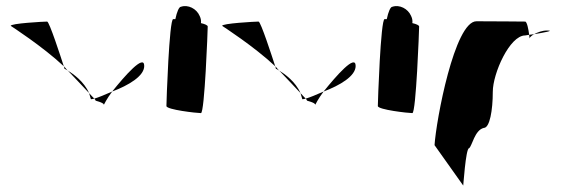

<svg xmlns="http://www.w3.org/2000/svg" viewBox="-20 -616 1873 623"><path d="M15 -532C15 -532 119 -465 187 -401C177 -432 140 -546 133 -546C123 -546 12 -540 15 -532ZM187 -401C189 -397 189 -394 189 -393C189 -393 194 -391 200 -387C195 -391 192 -397 187 -401ZM200 -387C227 -359 252 -332 269 -314C253 -351 218 -376 200 -387ZM269 -314C271 -308 273 -301 275 -294C278 -294 282 -295 286 -296C282 -300 276 -306 269 -314ZM286 -296C289 -292 291 -290 290 -290C284 -290 317 -284 317 -276C317 -276 326 -295 344 -319C319 -308 300 -300 286 -296ZM344 -319C397 -339 448 -369 448 -402C448 -442 385 -370 344 -319Z M520 -272C520 -260 619 -249 632 -249C644 -249 654 -518 654 -530C654 -534 645 -538 632 -541C633 -548 632 -556 628 -564C618 -588 590 -602 567 -594C561 -594 554 -578 549 -554H542C529 -554 520 -284 520 -272Z M701 -532C701 -532 805 -465 873 -401C863 -432 826 -546 819 -546C809 -546 698 -540 701 -532ZM873 -401C875 -397 875 -394 875 -393C875 -393 880 -391 886 -387C881 -391 878 -397 873 -401ZM886 -387C913 -359 938 -332 955 -314C939 -351 904 -376 886 -387ZM955 -314C957 -308 959 -301 961 -294C964 -294 968 -295 972 -296C968 -300 962 -306 955 -314ZM972 -296C975 -292 977 -290 976 -290C970 -290 1003 -284 1003 -276C1003 -276 1012 -295 1030 -319C1005 -308 986 -300 972 -296ZM1030 -319C1083 -339 1134 -369 1134 -402C1134 -442 1071 -370 1030 -319Z M1206 -272C1206 -260 1305 -249 1318 -249C1330 -249 1340 -518 1340 -530C1340 -534 1331 -538 1318 -541C1319 -548 1318 -556 1314 -564C1304 -588 1276 -602 1253 -594C1247 -594 1240 -578 1235 -554H1228C1215 -554 1206 -284 1206 -272Z M1390 -145 1483 -14C1483 -6 1491 -135 1502 -135C1512 -142 1520 -194 1550 -201C1569 -201 1579 -258 1579 -318C1579 -378 1634 -501 1684 -501C1684 -501 1689 -502 1697 -503C1695 -520 1690 -546 1684 -546C1684 -546 1579 -547 1526 -547C1455 -547 1395 -225 1390 -145ZM1697 -503C1698 -498 1698 -494 1698 -491C1698 -494 1704 -500 1713 -505C1707 -504 1702 -504 1697 -503ZM1713 -505C1743 -510 1782 -517 1755 -517C1739 -517 1724 -511 1713 -505Z"/></svg>

Font: Ampere
Style: SuCnd
Weight: 400
Version: Version 1